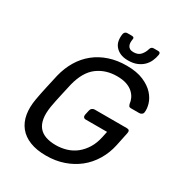

<svg xmlns="http://www.w3.org/2000/svg" viewBox="-205 -1021 1090 1168"><g transform="rotate(30 340.0 -436.5)"><path d="M67 -257Q75 -302 86 -351Q97 -400 107 -445Q122 -506 151.5 -555Q181 -604 224 -638.5Q267 -673 322.5 -691.5Q378 -710 444 -710Q515 -710 562.5 -689.5Q610 -669 637 -639Q664 -609 673.5 -576Q683 -543 679 -518Q678 -509 670.5 -503.5Q663 -498 653 -498H594Q585 -498 581.5 -502Q578 -506 575 -516Q573 -536 564 -555Q555 -574 537.5 -590Q520 -606 492.5 -615.5Q465 -625 425 -625Q346 -625 288.5 -582Q231 -539 206 -440Q196 -395 186 -351Q176 -307 168 -262Q160 -212 166 -176.5Q172 -141 190.5 -118.5Q209 -96 239.5 -85.5Q270 -75 310 -75Q349 -75 385 -86Q421 -97 450 -120Q479 -143 500.5 -177.5Q522 -212 532 -259L541 -301H391Q381 -301 376 -307.5Q371 -314 373 -325L380 -357Q382 -368 390 -374.5Q398 -381 408 -381H634Q657 -381 652 -357L632 -261Q619 -200 588.5 -149.5Q558 -99 514 -64Q470 -29 413.5 -9.5Q357 10 291 10Q224 10 176.5 -9Q129 -28 101 -63Q73 -98 64.5 -147Q56 -196 67 -257ZM325 -864Q330 -883 348 -883H379Q399 -883 394 -864Q392 -852 392.5 -841Q393 -830 397.5 -821Q402 -812 411.5 -806.5Q421 -801 437 -801Q470 -801 487 -821Q504 -841 510 -864Q515 -883 533 -883H564Q582 -883 579 -864Q575 -840 565 -818Q555 -796 537.5 -779Q520 -762 494.5 -751.5Q469 -741 433 -741Q400 -741 377.5 -751.5Q355 -762 341.5 -779Q328 -796 324.5 -818Q321 -840 325 -864Z"/></g></svg>

Font: SVN-Rubik
Style: Italic
Weight: 400
Italic angle: -12°
Designer: Hubert and Fischer
Foundry: Hubert & Fischer
Version: Version 2.101; ttfautohint (v1.8.3)